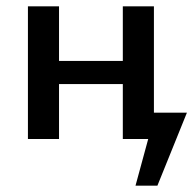

<svg xmlns="http://www.w3.org/2000/svg" viewBox="-20 -438 609 605"><path d="M476 147H407L447 0H367V-173H166V0H68V-418H166V-246H367V-418H465V-83H569Z"/></svg>

Font: Ysabeau Semibold
Style: Regular
Weight: 600
Designer: Christian Thalmann (Catharsis Fonts)
Version: Version 0.003